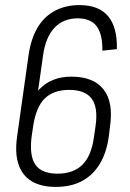

<svg xmlns="http://www.w3.org/2000/svg" viewBox="-20 -727 511 754"><path d="M92 -509Q101 -573 126.5 -617Q152 -661 194.5 -684Q237 -707 292 -707Q368 -707 404.5 -663.5Q441 -620 439 -534L382 -528Q383 -593 359.5 -624Q336 -655 285 -655Q229 -655 194 -618Q159 -581 149 -509L104 -189L47 -190ZM199 7Q141 7 104 -15.5Q67 -38 52.5 -82Q38 -126 47 -189L72 -230Q86 -326 134 -376Q182 -426 260 -426Q347 -426 386.5 -376Q426 -326 412 -230L407 -189Q398 -126 371 -82Q344 -38 301 -15.5Q258 7 199 7ZM206 -45Q268 -45 303.5 -80Q339 -115 349 -189L355 -230Q366 -305 340 -339.5Q314 -374 252 -374Q190 -374 155.5 -340Q121 -306 110 -230L104 -189Q95 -114 119.5 -79.5Q144 -45 206 -45Z"/></svg>

Font: Pathway Extreme Condensed Thin
Style: Italic
Weight: 250
Width: 3
Italic angle: -8°
Version: Version 1.001;gftools[0.9.26]